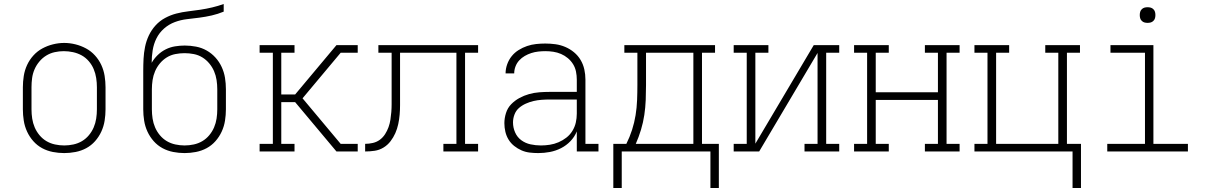

<svg xmlns="http://www.w3.org/2000/svg" viewBox="-20 -755 6040 957"><path d="M300 8Q272 8 243.5 2.5Q215 -3 190 -16.5Q165 -30 146 -51.5Q127 -73 115 -99Q103 -125 98.5 -153.5Q94 -182 94 -210V-320Q94 -348 98.5 -376.5Q103 -405 115 -431Q127 -457 146.5 -478.5Q166 -500 191 -513.5Q216 -527 244 -534Q272 -541 300 -541Q328 -541 356 -534Q384 -527 409 -513.5Q434 -500 453.5 -478.5Q473 -457 485 -431Q497 -405 501.5 -376.5Q506 -348 506 -320V-210Q506 -182 501.5 -153.5Q497 -125 485 -99Q473 -73 454 -51.5Q435 -30 410 -16.5Q385 -3 356.5 2.5Q328 8 300 8ZM300 -30Q323 -30 346 -35Q369 -40 388.5 -51.5Q408 -63 423 -81Q438 -99 447 -120Q456 -141 459.5 -164Q463 -187 463 -210V-320Q463 -343 459.5 -366Q456 -389 447 -410.5Q438 -432 422.5 -450Q407 -468 387 -479Q367 -490 344 -495Q321 -500 298 -500Q275 -500 252.5 -495Q230 -490 210.5 -478Q191 -466 176 -448Q161 -430 152 -409Q143 -388 140 -365.5Q137 -343 137 -320V-210Q137 -187 140.5 -164Q144 -141 153 -120Q162 -99 177 -81Q192 -63 211.5 -51.5Q231 -40 254 -35Q277 -30 300 -30Z M900 8Q872 8 843.5 2.5Q815 -3 790 -16.5Q765 -30 746 -51.5Q727 -73 715 -99Q703 -125 698.5 -153.5Q694 -182 694 -210V-310Q694 -333 694 -356Q694 -379 694 -402Q694 -432 695.5 -462Q697 -492 703 -521.5Q709 -551 722 -578.5Q735 -606 755.5 -628.5Q776 -651 803 -665.5Q830 -680 859 -687.5Q888 -695 918 -698.5Q948 -702 978 -706.5Q1008 -711 1037.5 -718Q1067 -725 1095 -735V-697Q1066 -685 1035.5 -678Q1005 -671 974 -667Q943 -663 912 -659.5Q881 -656 851.5 -645Q822 -634 798 -613Q774 -592 760 -564Q746 -536 741 -504.5Q736 -473 736 -442Q748 -463 766 -480.5Q784 -498 806 -509Q828 -520 852.5 -524Q877 -528 901 -528Q929 -528 957.5 -522.5Q986 -517 1010.5 -503Q1035 -489 1054 -468Q1073 -447 1085 -421Q1097 -395 1101.5 -367Q1106 -339 1106 -310V-210Q1106 -182 1101.5 -153.5Q1097 -125 1085 -99Q1073 -73 1054 -51.5Q1035 -30 1010 -16.5Q985 -3 956.5 2.5Q928 8 900 8ZM900 -30Q923 -30 946 -35Q969 -40 988.5 -51.5Q1008 -63 1023 -81Q1038 -99 1047 -120Q1056 -141 1059.5 -164Q1063 -187 1063 -210V-310Q1063 -333 1059.5 -356Q1056 -379 1047 -400Q1038 -421 1023 -439Q1008 -457 988.5 -469Q969 -481 946 -485.5Q923 -490 900 -490Q877 -490 854 -485.5Q831 -481 811.5 -469Q792 -457 777 -439Q762 -421 753 -400Q744 -379 740.5 -356Q737 -333 737 -310V-210Q737 -187 740.5 -164Q744 -141 753 -120Q762 -99 777 -81Q792 -63 811.5 -51.5Q831 -40 854 -35Q877 -30 900 -30Z M1274 0V-38H1340V-492H1274V-530H1448V-492H1382V-284H1451L1657 -530H1763V-492H1678L1488 -265L1678 -38H1763V0H1657L1451 -246H1382V-38H1448V0Z M1800 0V-38Q1819 -38 1838.5 -42.5Q1858 -47 1873.5 -58.5Q1889 -70 1899.5 -86.5Q1910 -103 1916.5 -121Q1923 -139 1926 -158.5Q1929 -178 1930.5 -197Q1932 -216 1932 -235.5Q1932 -255 1932 -275Q1932 -276 1932 -277Q1932 -278 1932 -279V-281Q1932 -281 1932 -281.5Q1932 -282 1932 -282V-492H1866V-530H2363V-492H2298V-38H2363V0H2190V-38H2255V-492H1974V-283Q1974 -282 1974 -281Q1974 -280 1974 -280V-278Q1974 -255 1974 -231Q1974 -207 1972 -183.5Q1970 -160 1965 -136.5Q1960 -113 1950.5 -91.5Q1941 -70 1926.5 -51Q1912 -32 1891.5 -19.5Q1871 -7 1847.5 -3.5Q1824 0 1800 0Z M2663 8Q2642 8 2620.5 5.5Q2599 3 2579.5 -5.5Q2560 -14 2543 -27.5Q2526 -41 2515 -59Q2504 -77 2499 -98Q2494 -119 2494 -141Q2494 -166 2502 -191.5Q2510 -217 2528 -235.5Q2546 -254 2569 -266.5Q2592 -279 2617 -286Q2642 -293 2668 -295Q2694 -297 2720 -297H2855V-358Q2855 -378 2851 -398Q2847 -418 2836.5 -435Q2826 -452 2810.5 -465Q2795 -478 2776.5 -486Q2758 -494 2738 -497Q2718 -500 2698 -500Q2681 -500 2663 -498Q2645 -496 2628 -490.5Q2611 -485 2595.5 -476Q2580 -467 2568 -454Q2556 -441 2549.5 -424Q2543 -407 2543 -389H2500Q2500 -412 2508 -434.5Q2516 -457 2530.5 -475Q2545 -493 2565 -505.5Q2585 -518 2607 -525.5Q2629 -533 2652 -535.5Q2675 -538 2698 -538Q2724 -538 2749 -534.5Q2774 -531 2797.5 -521Q2821 -511 2841 -494.5Q2861 -478 2874 -456Q2887 -434 2892.5 -409Q2898 -384 2898 -358V-38H2963V0H2855V-100Q2844 -73 2823.5 -51.5Q2803 -30 2776.5 -16.5Q2750 -3 2721 2.5Q2692 8 2663 8ZM2676 -30Q2698 -30 2720.5 -33.5Q2743 -37 2764 -46Q2785 -55 2803 -69Q2821 -83 2833 -102.5Q2845 -122 2850 -144Q2855 -166 2855 -189V-259H2720Q2700 -259 2679.5 -257.5Q2659 -256 2639.5 -251.5Q2620 -247 2601 -238.5Q2582 -230 2567 -217Q2552 -204 2544.5 -184.5Q2537 -165 2537 -145Q2537 -119 2547.5 -95Q2558 -71 2578.5 -56Q2599 -41 2624.5 -35.5Q2650 -30 2676 -30Z M3079 182H3037V-38H3102Q3119 -72 3130.5 -108Q3142 -144 3148 -181Q3154 -218 3155.5 -256Q3157 -294 3157 -331V-492H3092V-530H3544V-492H3479V-38H3563V182H3521V0H3079ZM3436 -38V-492H3200V-331Q3200 -294 3198.5 -256.5Q3197 -219 3191.5 -182Q3186 -145 3175 -108.5Q3164 -72 3149 -38Z M3637 0V-38H3702V-492H3637V-530H3810V-492H3745V-39L4036 -530H4163V-492H4098V-38H4163V0H3990V-38H4055V-491L3764 0Z M4237 0V-38H4302V-492H4237V-530H4410V-492H4345V-295H4655V-492H4590V-530H4763V-492H4698V-38H4763V0H4590V-38H4655V-257H4345V-38H4410V0Z M5368 182H5326V0H4837V-38H4902V-492H4837V-530H5010V-492H4945V-38H5255V-492H5190V-530H5363V-492H5298V-38H5368Z M5499 0V-38H5687V-492H5515V-530H5729V-38H5901V0ZM5700 -641Q5692 -641 5684.5 -643Q5677 -645 5671 -651Q5665 -657 5663 -664.5Q5661 -672 5661 -680Q5661 -688 5663 -695.5Q5665 -703 5671 -709Q5677 -715 5684.5 -717Q5692 -719 5700 -719Q5708 -719 5715.5 -717Q5723 -715 5729 -709Q5735 -703 5737 -695.5Q5739 -688 5739 -680Q5739 -672 5737 -664.5Q5735 -657 5729 -651Q5723 -645 5715.5 -643Q5708 -641 5700 -641Z"/></svg>

Font: Iosevka Slab XLtEx
Style: Regular
Weight: 200
Width: 7
Monospace: yes
Designer: Belleve Invis
Foundry: Belleve Invis
Version: Version 11.1.0; ttfautohint (v1.8.3)